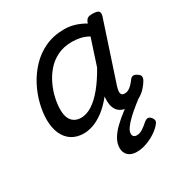

<svg xmlns="http://www.w3.org/2000/svg" viewBox="-176 -651 976 1027"><g transform="rotate(-30 311.5 -137.5)"><path d="M180 17Q137 17 106 -2.5Q75 -22 58.5 -59Q42 -96 42 -146Q42 -190 54.5 -241Q67 -292 92.5 -341Q118 -390 156.5 -430.5Q195 -471 247 -495Q299 -519 365 -519Q398 -519 430 -509Q462 -499 490 -482L491 -486Q498 -504 507.5 -509.5Q517 -515 535 -515Q567 -515 575 -505.5Q583 -496 577 -476L458 -115Q454 -102 452 -89Q450 -76 455 -67.5Q460 -59 475 -59Q488 -59 500 -66Q512 -73 522.5 -84.5Q533 -96 541 -107Q547 -116 557.5 -119Q568 -122 583 -112Q599 -102 600 -91.5Q601 -81 595 -70Q586 -53 567.5 -32.5Q549 -12 523 2Q497 16 464 16Q433 16 414 7Q395 -2 385.5 -17Q376 -32 373 -51Q370 -70 372 -90Q372 -93 372 -95.5Q372 -98 373 -100Q338 -56 303 -30Q268 -4 236.5 6.5Q205 17 180 17ZM132 -157Q132 -126 140.5 -105.5Q149 -85 166.5 -74Q184 -63 208 -63Q242 -63 277 -85.5Q312 -108 347 -151Q382 -194 415 -253L468 -415Q441 -430 416 -435Q391 -440 366 -440Q316 -440 277 -421Q238 -402 210.5 -370Q183 -338 165.5 -300Q148 -262 140 -224.5Q132 -187 132 -157ZM375 244Q341 244 322.5 226.5Q304 209 304 181Q304 152 320 124.5Q336 97 362.5 71.5Q389 46 422 21Q455 -4 490 -29L556 -30V-24Q525 0 496 23Q467 46 444 68Q421 90 407.5 109Q394 128 394 144Q394 155 400.5 161Q407 167 419 167Q437 167 455 155.5Q473 144 494 125Q502 118 512 116.5Q522 115 532 125Q539 132 542.5 141.5Q546 151 539 162Q524 183 496.5 202Q469 221 437 232.5Q405 244 375 244Z"/></g></svg>

Font: Playwrite HR
Style: Regular
Weight: 400
Designer: Veronika Burian, José Scaglione
Foundry: TypeTogether
Version: Version 1.002